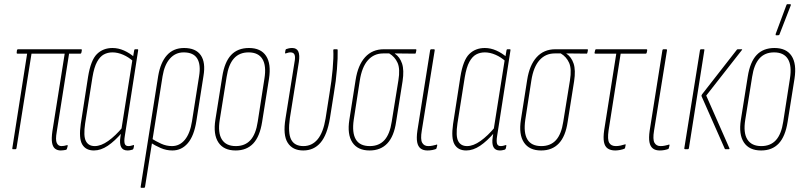

<svg xmlns="http://www.w3.org/2000/svg" viewBox="-20 -715 3848 920"><path d="M271 6Q255 6 244 -2.5Q233 -11 229.5 -31Q226 -51 231 -86L290 -458H131L59 -5Q58 0 54 0H42Q38 0 39 -5L110 -458H64Q59 -458 60 -463L61 -473Q62 -479 67 -479H369Q373 -479 372 -473L370 -463Q369 -458 365 -458H311L252 -84Q245 -45 252 -30Q259 -15 274 -15Q281 -15 286.5 -16Q292 -17 299 -19Q306 -22 304 -14L301 -3Q300 2 296 3Q290 4 284 5Q278 6 271 6Z M430 6Q391 6 374 -23Q357 -52 367 -121L402 -347Q415 -427 444.5 -456Q474 -485 519 -485Q547 -485 574 -473Q601 -461 624 -441L620 -420Q597 -441 570.5 -452.5Q544 -464 519 -464Q496 -464 477.5 -454Q459 -444 445 -418.5Q431 -393 423 -345L388 -124Q379 -63 391.5 -39Q404 -15 434 -15Q464 -15 498.5 -39.5Q533 -64 568 -106L565 -80Q530 -39 496.5 -16.5Q463 6 430 6ZM591 6Q547 6 557 -59L561 -85V-91L615 -432L617 -439L623 -474Q624 -479 627 -479H639Q643 -479 642 -474L578 -63Q574 -39 577.5 -27Q581 -15 595 -15Q602 -15 607.5 -16.5Q613 -18 620 -20Q623 -21 622 -15L620 -5Q619 0 615 2Q610 3 604.5 4.5Q599 6 591 6Z M658 185Q653 185 654 180L738 -351Q749 -416 780 -450.5Q811 -485 862 -485Q918 -485 942 -450.5Q966 -416 955 -351L921 -135Q910 -64 880 -29Q850 6 806 6Q777 6 750.5 -5.5Q724 -17 699 -33L703 -53Q727 -38 752 -26.5Q777 -15 804 -15Q841 -15 866 -45.5Q891 -76 900 -134L934 -350Q943 -405 925 -434.5Q907 -464 860 -464Q821 -464 794.5 -434.5Q768 -405 759 -350L675 180Q674 185 670 185Z M1109 6Q1052 6 1026.5 -32.5Q1001 -71 1012 -141L1045 -348Q1056 -418 1087.5 -451.5Q1119 -485 1173 -485Q1230 -485 1255 -447Q1280 -409 1269 -338L1236 -131Q1225 -61 1193.5 -27.5Q1162 6 1109 6ZM1110 -15Q1154 -15 1180 -43.5Q1206 -72 1215 -132L1247 -338Q1257 -400 1237.5 -432Q1218 -464 1171 -464Q1127 -464 1101 -435Q1075 -406 1066 -347L1033 -141Q1023 -79 1043 -47Q1063 -15 1110 -15Z M1433 6Q1382 6 1358.5 -31Q1335 -68 1348 -147L1391 -416Q1396 -441 1391.5 -452.5Q1387 -464 1372 -464Q1366 -464 1360.5 -462.5Q1355 -461 1349 -459Q1345 -458 1346 -463L1348 -475Q1349 -479 1352 -480Q1357 -482 1364.5 -483.5Q1372 -485 1380 -485Q1402 -485 1409.5 -468Q1417 -451 1412 -418L1369 -149Q1359 -78 1375 -46.5Q1391 -15 1434 -15Q1475 -15 1502 -47.5Q1529 -80 1540 -147L1559 -268Q1569 -327 1574 -383.5Q1579 -440 1577 -475Q1577 -479 1581 -479H1595Q1598 -479 1598 -475Q1599 -439 1594.5 -383Q1590 -327 1580 -269L1561 -149Q1548 -69 1516 -31.5Q1484 6 1433 6Z M1751 6Q1694 6 1668.5 -32.5Q1643 -71 1654 -141L1684 -332Q1695 -403 1729.5 -441Q1764 -479 1819 -479H1972Q1976 -479 1975 -474L1973 -464Q1972 -458 1969 -458L1872 -459V-458Q1896 -442 1906.5 -410.5Q1917 -379 1909 -326L1878 -131Q1868 -62 1836 -28Q1804 6 1751 6ZM1752 -15Q1796 -15 1822 -43.5Q1848 -72 1857 -132L1889 -330Q1898 -385 1885 -414Q1872 -443 1845 -459H1816Q1772 -459 1743 -426.5Q1714 -394 1704 -329L1675 -141Q1666 -79 1685 -47Q1704 -15 1752 -15Z M2028 6Q2008 6 1995.5 -3.5Q1983 -13 1979 -33.5Q1975 -54 1980 -89L2041 -474Q2042 -479 2047 -479H2058Q2064 -479 2063 -474L2001 -89Q1994 -47 2003 -31Q2012 -15 2032 -15Q2043 -15 2052 -17Q2061 -19 2069 -21Q2076 -25 2075 -18L2072 -6Q2071 -2 2069 -1Q2061 2 2050.5 4Q2040 6 2028 6Z M2214 6Q2175 6 2158 -23Q2141 -52 2151 -121L2186 -347Q2199 -427 2228.5 -456Q2258 -485 2303 -485Q2331 -485 2358 -473Q2385 -461 2408 -441L2404 -420Q2381 -441 2354.5 -452.5Q2328 -464 2303 -464Q2280 -464 2261.5 -454Q2243 -444 2229 -418.5Q2215 -393 2207 -345L2172 -124Q2163 -63 2175.5 -39Q2188 -15 2218 -15Q2248 -15 2282.5 -39.5Q2317 -64 2352 -106L2349 -80Q2314 -39 2280.5 -16.5Q2247 6 2214 6ZM2375 6Q2331 6 2341 -59L2345 -85V-91L2399 -432L2401 -439L2407 -474Q2408 -479 2411 -479H2423Q2427 -479 2426 -474L2362 -63Q2358 -39 2361.5 -27Q2365 -15 2379 -15Q2386 -15 2391.5 -16.5Q2397 -18 2404 -20Q2407 -21 2406 -15L2404 -5Q2403 0 2399 2Q2394 3 2388.5 4.5Q2383 6 2375 6Z M2573 6Q2516 6 2490.5 -32.5Q2465 -71 2476 -141L2506 -332Q2517 -403 2551.5 -441Q2586 -479 2641 -479H2794Q2798 -479 2797 -474L2795 -464Q2794 -458 2791 -458L2694 -459V-458Q2718 -442 2728.5 -410.5Q2739 -379 2731 -326L2700 -131Q2690 -62 2658 -28Q2626 6 2573 6ZM2574 -15Q2618 -15 2644 -43.5Q2670 -72 2679 -132L2711 -330Q2720 -385 2707 -414Q2694 -443 2667 -459H2638Q2594 -459 2565 -426.5Q2536 -394 2526 -329L2497 -141Q2488 -79 2507 -47Q2526 -15 2574 -15Z M2928 6Q2906 6 2892 -3.5Q2878 -13 2874 -34.5Q2870 -56 2875 -91L2933 -458H2833Q2828 -458 2829 -463L2832 -475Q2833 -479 2836 -479H3077Q3082 -479 3081 -473L3079 -463Q3078 -458 3074 -458H2954L2896 -89Q2890 -47 2899 -31Q2908 -15 2931 -15Q2942 -15 2953.5 -17.5Q2965 -20 2974 -23Q2978 -25 2978 -21L2975 -6Q2975 -4 2971 -2Q2964 1 2951.5 3.5Q2939 6 2928 6Z M3141 6Q3121 6 3108.5 -3.5Q3096 -13 3092 -33.5Q3088 -54 3093 -89L3154 -474Q3155 -479 3160 -479H3171Q3177 -479 3176 -474L3114 -89Q3107 -47 3116 -31Q3125 -15 3145 -15Q3156 -15 3165 -17Q3174 -19 3182 -21Q3189 -25 3188 -18L3185 -6Q3184 -2 3182 -1Q3174 2 3163.5 4Q3153 6 3141 6Z M3457 0Q3454 0 3453 -2L3342 -253Q3340 -258 3344 -263L3511 -477Q3513 -479 3516 -479H3533Q3539 -479 3534 -474L3364 -257L3475 -5Q3477 0 3471 0ZM3264 0Q3258 0 3259 -5L3334 -474Q3335 -479 3340 -479H3351Q3357 -479 3355 -474L3281 -5Q3280 0 3275 0Z M3627 6Q3570 6 3544.5 -32.5Q3519 -71 3530 -141L3563 -348Q3574 -418 3605.5 -451.5Q3637 -485 3691 -485Q3748 -485 3773 -447Q3798 -409 3787 -338L3754 -131Q3743 -61 3711.5 -27.5Q3680 6 3627 6ZM3628 -15Q3672 -15 3698 -43.5Q3724 -72 3733 -132L3765 -338Q3775 -400 3755.5 -432Q3736 -464 3689 -464Q3645 -464 3619 -435Q3593 -406 3584 -347L3551 -141Q3541 -79 3561 -47Q3581 -15 3628 -15ZM3699 -546Q3697 -546 3696.5 -547.5Q3696 -549 3697 -553L3748 -690Q3749 -693 3750 -694Q3751 -695 3754 -695H3766Q3768 -695 3769 -693.5Q3770 -692 3769 -689L3715 -550Q3714 -546 3708 -546Z"/></svg>

Font: Sofia Sans Extra Condensed Thin
Style: Italic
Weight: 250
Italic angle: -9°
Version: Version 4.100